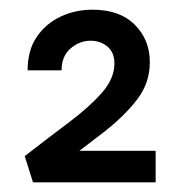

<svg xmlns="http://www.w3.org/2000/svg" viewBox="-20 -782 371 396"><path d="M31 -460Q80 -498 122 -529.5Q164 -561 190 -590.5Q216 -620 216 -651Q216 -674 201.5 -686Q187 -698 167 -698Q144 -698 125.5 -682Q107 -666 107 -637H37Q37 -678 55.5 -705.5Q74 -733 104.5 -747.5Q135 -762 171 -762Q227 -762 258 -731Q289 -700 289 -654Q289 -611 263 -577Q237 -543 193.5 -509Q150 -475 95 -435L124 -471H301V-406H48Z"/></svg>

Font: Ysabeau SC SemiBold
Style: Regular
Weight: 600
Designer: Christian Thalmann (Catharsis Fonts)
Version: Version 2.001;gftools[0.9.30]; featfreeze: smcp